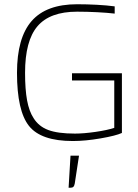

<svg xmlns="http://www.w3.org/2000/svg" viewBox="-20 -657 652 904"><path d="M518 -278H319V-312H554V-31Q526 -18 454 -5.5Q382 7 323 7Q173 7 116.5 -64Q60 -135 60 -314Q60 -479 129 -558Q198 -637 343 -637Q389 -637 436 -634.5Q483 -632 520 -627V-593Q486 -597 438 -599.5Q390 -602 343 -602Q215 -602 156.5 -533.5Q98 -465 98 -314Q98 -236 107.5 -184.5Q117 -133 138 -101Q162 -62 207 -45Q252 -28 333 -28Q374 -28 429.5 -36Q485 -44 518 -55ZM352 76 332 207Q330 218 325.5 222.5Q321 227 311 227H303L312 76Z"/></svg>

Font: Blinker ExtraLight
Style: Regular
Weight: 200
Designer: Juergen Huber
Foundry: supertype
Version: Version 1.017;hotconv 1.0.117;makeotfexe 2.5.65602